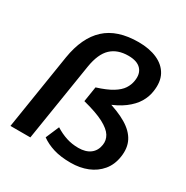

<svg xmlns="http://www.w3.org/2000/svg" viewBox="-171 -889 1015 1045"><g transform="rotate(30 337.0 -367.0)"><path d="M28 0 103 -474Q125 -609 198.5 -676.5Q272 -744 405 -744Q473 -744 522.5 -722Q572 -700 595 -657.5Q618 -615 608 -552Q603 -516 582.5 -481.5Q562 -447 521 -416Q480 -385 411 -360L413 -384Q494 -361 546 -330Q598 -299 620 -256.5Q642 -214 633 -156Q625 -102 594 -65Q563 -28 516 -9Q469 10 411 10Q348 10 303 -4Q258 -18 225 -42L261 -126Q296 -104 331.5 -92.5Q367 -81 407 -81Q453 -81 481 -102Q509 -123 515 -162Q520 -193 503.5 -220Q487 -247 441 -271.5Q395 -296 309 -318L324 -413Q385 -432 420 -453.5Q455 -475 471 -499.5Q487 -524 491 -551Q499 -598 474 -625Q449 -652 394 -652Q326 -652 285.5 -614Q245 -576 231 -490L153 0Z"/></g></svg>

Font: Mulish ExtraLight
Style: Bold Italic
Weight: 700
Italic angle: -9°
Version: Version 3.603